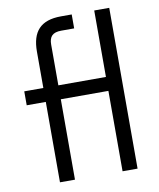

<svg xmlns="http://www.w3.org/2000/svg" viewBox="-84 -816 729 882"><g transform="rotate(-10 280.5 -375.0)"><path d="M486 0V-750H416V-440H194V-630C194 -666.9 209.7 -685 251 -685H311V-750H261C165.5 -750 124 -702.8 124 -610V-440H35V-375H124V0H194V-375H416V0Z"/></g></svg>

Font: GI
Style: Regular
Weight: 400
Designer: Alfredo Marco Pradil
Version: Version 1.01 2015